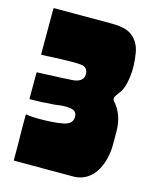

<svg xmlns="http://www.w3.org/2000/svg" viewBox="-99 -698 620 766"><g transform="rotate(15 211.5 -314.5)"><path d="M397 -216Q397 -214 397 -204.5Q397 -195 397 -186Q397 -177 397 -163Q397 -136 391 -109.5Q385 -83 373 -60.5Q361 -38 345 -25Q316 0 276 0H32Q31 0 31 -4Q31 -15 31 -31.5Q31 -48 31 -64.5Q31 -81 30.5 -98.5Q30 -116 30 -131.5Q30 -147 30 -159.5Q30 -172 30 -179.5Q30 -187 30 -187Q30 -189 30.5 -190Q31 -191 31 -191Q51 -186 106 -187Q178 -189 200 -199Q222 -208 222 -232Q222 -254 201 -259Q194 -261 182.5 -261.5Q171 -262 163 -261.5Q155 -261 144.5 -259.5Q134 -258 134 -258Q76 -253 30 -253Q28 -253 28 -259Q28 -272 28 -360Q28 -364 29 -364Q158 -369 178 -371Q220 -376 220 -407Q220 -435 193 -439Q171 -442 105.5 -439.5Q40 -437 29 -436Q27 -436 27 -439Q27 -450 27 -468.5Q27 -487 27 -498Q27 -566 27 -626Q28 -629 29 -629H267Q323 -629 348 -611Q382 -588 390 -541Q399 -488 393 -442Q389 -413 382.5 -396.5Q376 -380 366.5 -368.5Q357 -357 354 -350Q349 -339 358 -330Q397 -287 397 -216Z"/></g></svg>

Font: Cubao Free Narrow
Style: Narrow
Weight: 400
Width: 3
Designer: Aaron Amar
Version: Version 001.001